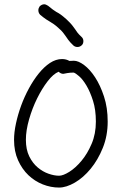

<svg xmlns="http://www.w3.org/2000/svg" viewBox="-20 -846 548 887"><path d="M252.9 -34.2Q271.5 -34.2 300.3 -52.2Q329.1 -70.3 356.4 -103Q383.8 -135.7 403.3 -181.6Q422.9 -227.5 422.9 -284.2Q422.9 -338.9 409.7 -380.4Q396.5 -421.9 379.4 -450.7Q362.3 -479.5 345.2 -494.1Q328.1 -508.8 320.3 -510.7Q303.7 -510.7 290.5 -508.3Q277.3 -505.9 272.5 -504.9Q260.7 -504.9 251 -514.6Q226.6 -504.9 200.2 -470.7Q173.8 -436.5 151.4 -391.1Q128.9 -345.7 114.3 -294.4Q99.6 -243.2 99.6 -200.2Q99.6 -155.3 115.2 -123.5Q130.9 -91.8 154.3 -72.3Q177.7 -52.7 204.1 -43.5Q230.5 -34.2 252.9 -34.2ZM321.3 -565.4Q341.8 -565.4 368.7 -545.4Q395.5 -525.4 419.4 -488.8Q443.4 -452.1 460.4 -400.4Q477.5 -348.6 477.5 -284.2Q477.5 -218.8 455.1 -163.1Q432.6 -107.4 398.9 -66.4Q365.2 -25.4 325.7 -2.4Q286.1 20.5 252.9 20.5Q214.8 20.5 177.7 5.9Q140.6 -8.8 111.3 -36.6Q82 -64.5 63.5 -105.5Q44.9 -146.5 44.9 -200.2Q44.9 -234.4 53.7 -275.4Q62.5 -316.4 77.6 -357.9Q92.8 -399.4 113.8 -438Q134.8 -476.6 159.2 -506.8Q183.6 -537.1 210.9 -555.2Q238.3 -573.2 266.6 -573.2Q277.3 -573.2 285.6 -570.8Q293.9 -568.4 300.8 -564.5Q305.7 -564.5 310.5 -564.9Q315.4 -565.4 321.3 -565.4ZM327.1 -710.9Q332 -703.1 337.9 -695.3Q343.8 -687.5 356.4 -675.8Q365.2 -668 365.2 -656.2Q365.2 -644.5 358.4 -637.7Q349.6 -628.9 337.9 -628.9Q327.1 -628.9 319.3 -635.7Q303.7 -650.4 295.9 -661.1Q288.1 -671.9 282.2 -680.7Q276.4 -688.5 270.5 -696.3Q264.6 -704.1 251 -715.8Q237.3 -728.5 228.5 -734.4Q219.7 -740.2 211.9 -745.1Q203.1 -750 192.9 -756.8Q182.6 -763.7 166 -777.3Q157.2 -786.1 157.2 -798.8Q157.2 -807.6 163.1 -816.4Q172.9 -826.2 184.6 -826.2Q191.4 -826.2 202.1 -819.3Q215.8 -807.6 224.1 -801.8Q232.4 -795.9 240.2 -791Q250 -786.1 260.3 -778.8Q270.5 -771.5 287.1 -756.8Q303.7 -741.2 312.5 -730.5Q321.3 -719.7 327.1 -710.9Z"/></svg>

Font: Coming Soon
Style: Regular
Weight: 400
Designer: Dathan Boardman
Foundry: Open Window
Version: Version 1.002